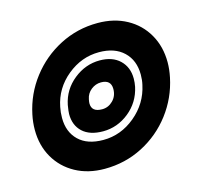

<svg xmlns="http://www.w3.org/2000/svg" viewBox="-81 -583 721 686"><g transform="rotate(-15 279.5 -240.0)"><path d="M20 -184Q20 -212 26 -240Q41 -312 85.5 -370Q130 -428 195 -461.5Q260 -495 335 -495Q396 -495 442.5 -469.5Q489 -444 515 -398.5Q541 -353 541 -295Q541 -269 535 -240Q520 -168 476 -110Q432 -52 367 -18.5Q302 15 226 15Q165 15 118.5 -10.5Q72 -36 46 -81Q20 -126 20 -184ZM433 -240Q437 -257 437 -277Q437 -330 404 -361.5Q371 -393 313 -393Q248 -393 195 -349.5Q142 -306 129 -240Q125 -221 125 -200Q125 -148 157 -117Q189 -86 248 -86Q313 -86 366 -130Q419 -174 433 -240ZM153 -207Q153 -216 157 -240Q168 -294 211.5 -329Q255 -364 308 -364Q355 -364 382 -338Q409 -312 409 -270Q409 -255 406 -240Q394 -185 351 -150.5Q308 -116 255 -116Q206 -116 179.5 -140.5Q153 -165 153 -207ZM329 -253Q329 -287 292 -287Q272 -287 255.5 -274Q239 -261 235 -240Q233 -230 233 -225Q233 -193 272 -193Q295 -193 312 -210Q329 -227 329 -253Z"/></g></svg>

Font: Prompt
Style: Bold Italic
Weight: 700
Italic angle: -12°
Designer: Katatrad Team
Foundry: CadsonDemak
Version: Version 1.001